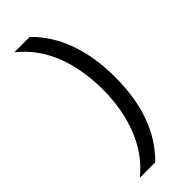

<svg xmlns="http://www.w3.org/2000/svg" viewBox="-256 -739 846 846"><g transform="rotate(-45 167.5 -316.0)"><path d="M209 -316Q209 -442 169.5 -542Q130 -642 49 -707H145Q216 -637 251 -538Q286 -439 286 -316Q286 -63 145 75H49Q129 10 169 -90.5Q209 -191 209 -316Z"/></g></svg>

Font: Pridi Light
Style: Regular
Weight: 300
Version: Version 1.002